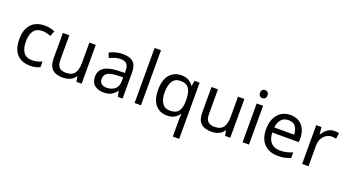

<svg xmlns="http://www.w3.org/2000/svg" viewBox="-64 -1505 4514 2491"><g transform="rotate(20 2192.5 -260.0)"><path d="M300 10Q228 10 173 -19Q118 -48 86.5 -109Q55 -170 55 -265Q55 -364 88 -426Q121 -488 177.5 -517Q234 -546 306 -546Q347 -546 385 -537.5Q423 -529 447 -517L420 -444Q396 -453 364 -461Q332 -469 304 -469Q146 -469 146 -266Q146 -169 184.5 -117.5Q223 -66 299 -66Q343 -66 376.5 -75Q410 -84 438 -97V-19Q411 -5 378.5 2.5Q346 10 300 10Z M1013 -536V0H941L928 -71H924Q898 -29 852 -9.5Q806 10 754 10Q657 10 608 -36.5Q559 -83 559 -185V-536H648V-191Q648 -63 767 -63Q856 -63 890.5 -113Q925 -163 925 -257V-536Z M1386 -545Q1484 -545 1531 -502Q1578 -459 1578 -365V0H1514L1497 -76H1493Q1458 -32 1419.5 -11Q1381 10 1313 10Q1240 10 1192 -28.5Q1144 -67 1144 -149Q1144 -229 1207 -272.5Q1270 -316 1401 -320L1492 -323V-355Q1492 -422 1463 -448Q1434 -474 1381 -474Q1339 -474 1301 -461.5Q1263 -449 1230 -433L1203 -499Q1238 -518 1286 -531.5Q1334 -545 1386 -545ZM1491 -262 1412 -259Q1312 -255 1273.5 -227Q1235 -199 1235 -148Q1235 -103 1262.5 -82Q1290 -61 1333 -61Q1401 -61 1446 -98.5Q1491 -136 1491 -214Z M1832 0H1744V-760H1832Z M2359 240V11Q2359 -7 2360 -31Q2361 -55 2364 -72H2358Q2335 -38 2294.5 -14Q2254 10 2190 10Q2093 10 2032.5 -59.5Q1972 -129 1972 -267Q1972 -405 2033.5 -475.5Q2095 -546 2193 -546Q2256 -546 2296 -522Q2336 -498 2360 -463H2364L2377 -536H2447V240ZM2207 -63Q2290 -63 2324.5 -108.5Q2359 -154 2360 -248V-266Q2360 -368 2326 -420.5Q2292 -473 2205 -473Q2133 -473 2098 -416.5Q2063 -360 2063 -265Q2063 -170 2098.5 -116.5Q2134 -63 2207 -63Z M3065 -536V0H2993L2980 -71H2976Q2950 -29 2904 -9.5Q2858 10 2806 10Q2709 10 2660 -36.5Q2611 -83 2611 -185V-536H2700V-191Q2700 -63 2819 -63Q2908 -63 2942.5 -113Q2977 -163 2977 -257V-536Z M3280 -737Q3300 -737 3315.5 -723.5Q3331 -710 3331 -681Q3331 -653 3315.5 -639Q3300 -625 3280 -625Q3258 -625 3243 -639Q3228 -653 3228 -681Q3228 -710 3243 -723.5Q3258 -737 3280 -737ZM3323 -536V0H3235V-536Z M3700 -546Q3768 -546 3818 -516Q3868 -486 3894.5 -431.5Q3921 -377 3921 -304V-251H3554Q3556 -160 3600.5 -112.5Q3645 -65 3725 -65Q3776 -65 3815.5 -74.5Q3855 -84 3897 -102V-25Q3856 -7 3816 1.5Q3776 10 3721 10Q3645 10 3586.5 -21Q3528 -52 3495.5 -113Q3463 -174 3463 -264Q3463 -352 3492.5 -415Q3522 -478 3575.5 -512Q3629 -546 3700 -546ZM3699 -474Q3636 -474 3599.5 -433.5Q3563 -393 3556 -321H3829Q3828 -389 3797 -431.5Q3766 -474 3699 -474Z M4307 -546Q4322 -546 4339.5 -544.5Q4357 -543 4370 -540L4359 -459Q4346 -462 4330.5 -464Q4315 -466 4301 -466Q4260 -466 4224 -443.5Q4188 -421 4166.5 -380.5Q4145 -340 4145 -286V0H4057V-536H4129L4139 -438H4143Q4169 -482 4210 -514Q4251 -546 4307 -546Z"/></g></svg>

Font: Noto IKEA Arabic
Style: Regular
Weight: 400
Designer: Monotype Design Team
Foundry: Monotype Imaging Inc.
Version: Version 1.200